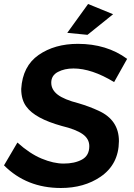

<svg xmlns="http://www.w3.org/2000/svg" viewBox="-29 -930 668 959"><path d="M408 -756 307 -766 411 -910 536 -859ZM275 9Q104 9 -9 -104L58 -218Q119.5 -162.5 179 -137.8Q238.5 -113 289 -113Q344 -113 380.5 -133Q417 -153 417 -200Q417 -237 383.2 -260.5Q349.5 -284 279 -301Q146 -338 103 -397Q77 -431 77 -486Q84 -600 164 -655.5Q244 -711 360 -711Q504 -711 606 -636L541 -520Q429 -588 338 -588Q293 -588 260 -570.5Q227 -553 227 -517Q227 -482 259.2 -457.2Q291.5 -432.5 364 -414Q418 -398 463 -377Q565 -331 565 -225Q564 -109 473 -47Q391 9 275 9Z"/></svg>

Font: Argentum Sans Medium
Style: Italic
Weight: 500
Italic angle: -11°
Designer: Julieta Ulanovsky (font), Cristiano Sobral (main changes and remaster)
Foundry: Julieta Ulanovsky (font), Cristiano Sobral (main changes and remaster)
Version: Version 2.007;June 15, 2022;FontCreator 14.0.0.2814 64-bit; 